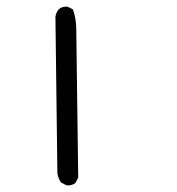

<svg xmlns="http://www.w3.org/2000/svg" viewBox="-20 -607 540 585"><path d="M186.5 -42Q200.7 -42 210 -49.8L218.3 -65.9L212.4 -516.6Q212.4 -549.8 202.1 -578.6L186.5 -586.4Q184.6 -586.9 182.6 -586.9Q168 -586.9 158.7 -578.6Q150.9 -568.8 148.9 -556.2L154.8 -80.6Q156.7 -64 166 -50.8L182.6 -42.5Q184.6 -42 186.5 -42Z"/></svg>

Font: Bakudai
Style: ExtraLight
Weight: 200
Version: Version 1.48